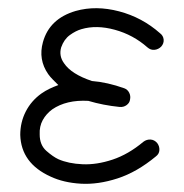

<svg xmlns="http://www.w3.org/2000/svg" viewBox="-20 -440 454 474"><path d="M105 -4Q32 -37 30 -107Q30 -138 43.5 -164.5Q57 -191 82 -209Q92 -216 102.5 -221Q113 -226 124 -230Q117 -237 110.5 -243.5Q104 -250 99 -257Q74 -293 86 -336Q102 -394 167 -413Q217 -427 274 -412Q331 -397 375 -358Q383 -352 384 -342.5Q385 -333 378 -325Q371 -318 361.5 -317Q352 -316 344 -323Q309 -354 263.5 -366.5Q218 -379 181 -368Q167 -364 152.5 -353.5Q138 -343 131 -323Q125 -302 138 -284Q156 -257 207 -240Q245 -237 287 -222Q295 -219 299 -211Q303 -203 301 -194Q300 -186 292.5 -180.5Q285 -175 275 -176Q235 -180 198 -191Q144 -194 109 -170Q94 -159 85.5 -143.5Q77 -128 78 -108Q78 -82 94.5 -67.5Q111 -53 124 -47Q149 -36 184 -34.5Q219 -33 258 -46Q297 -59 334 -90Q342 -96 351.5 -95.5Q361 -95 368 -87Q374 -79 373.5 -69.5Q373 -60 365 -54Q318 -15 270 0.5Q222 16 179.5 13.5Q137 11 105 -4Z"/></svg>

Font: Zen Kurenaido
Style: Regular
Weight: 400
Designer: Yoshimichi Ohira
Foundry: Positype
Version: Version 1.001